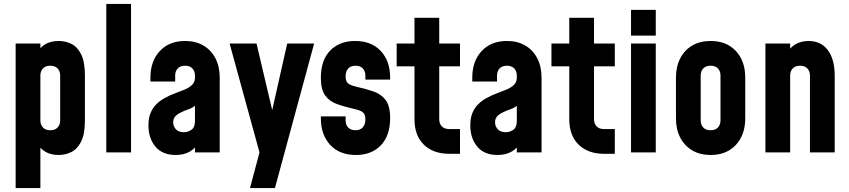

<svg xmlns="http://www.w3.org/2000/svg" viewBox="-20 -770 4290 970"><path d="M59 180V-550H184V-466L162 -495Q178 -527.5 206.5 -545.2Q235 -563 277 -563Q309.5 -563 339.8 -548.8Q370 -534.5 389.5 -496.5Q409 -458.5 409 -388V-162Q409 -91.5 389.5 -53.8Q370 -16 339.8 -1.5Q309.5 13 277 13Q235 13 206.5 -5Q178 -23 162 -55L184 -84V180ZM234 -112Q258 -112 271 -125.8Q284 -139.5 284 -162V-388Q284 -410.5 271 -424.2Q258 -438 234 -438Q210 -438 197 -424.2Q184 -410.5 184 -388V-162Q184 -139.5 197 -125.8Q210 -112 234 -112Z M517 0V-750H642V0Z M868 13Q800.5 13 765.2 -29.2Q730 -71.5 730 -136.5Q730 -174 741 -200Q752 -226 770.2 -243.8Q788.5 -261.5 811 -274Q836.5 -288.5 863.5 -298.2Q890.5 -308 913.5 -317.8Q936.5 -327.5 950.8 -341.5Q965 -355.5 965 -378V-388Q965 -410.5 952 -424.2Q939 -438 915 -438Q891 -438 878 -424.2Q865 -410.5 865 -388V-358H740V-378Q740 -461.5 787.5 -512.2Q835 -563 915 -563Q968.5 -563 1007.8 -540Q1047 -517 1068.5 -475.2Q1090 -433.5 1090 -378V0H965V-86L987 -58Q971.5 -23.5 940.8 -5.2Q910 13 868 13ZM909 -102Q930 -102 947.5 -114.5Q965 -127 965 -159V-236Q952 -224.5 933 -218.2Q914 -212 894 -202Q874 -192.5 864.5 -180.8Q855 -169 855 -152Q855 -132.5 868.5 -117.2Q882 -102 909 -102Z M1243 180 1291 0 1140 -550H1276L1369 -155H1342L1431 -550H1567L1369 180Z M1778 13Q1695.5 13 1648.2 -38Q1601 -89 1601 -172V-182H1726V-162Q1726 -139.5 1739 -125.8Q1752 -112 1776 -112Q1800 -112 1813 -126.8Q1826 -141.5 1826 -168Q1826 -182 1821.8 -191.2Q1817.5 -200.5 1806.8 -207Q1796 -213.5 1776 -218Q1722.5 -230 1683.2 -244Q1644 -258 1622.5 -288Q1601 -318 1601 -377.5Q1601 -466.5 1648.2 -514.8Q1695.5 -563 1774 -563Q1856.5 -563 1903.8 -512.2Q1951 -461.5 1951 -378V-368H1826V-388Q1826 -410.5 1813 -424.2Q1800 -438 1776 -438Q1752 -438 1739 -423.8Q1726 -409.5 1726 -383Q1726 -369.5 1730.2 -360Q1734.5 -350.5 1745.5 -344Q1756.5 -337.5 1776 -333Q1827.5 -321.5 1866.8 -308Q1906 -294.5 1928.5 -264.5Q1951 -234.5 1951 -173.5Q1951 -84.5 1904 -35.8Q1857 13 1778 13Z M2249 7Q2169 7 2121.5 -39Q2074 -85 2074 -168V-435H1984V-550H2074V-680H2199V-550H2304V-435H2199V-168Q2199 -145.3 2212 -131.7Q2225 -118 2249 -118H2304V7Z M2494 13Q2426.5 13 2391.2 -29.2Q2356 -71.5 2356 -136.5Q2356 -174 2367 -200Q2378 -226 2396.2 -243.8Q2414.5 -261.5 2437 -274Q2462.5 -288.5 2489.5 -298.2Q2516.5 -308 2539.5 -317.8Q2562.5 -327.5 2576.8 -341.5Q2591 -355.5 2591 -378V-388Q2591 -410.5 2578 -424.2Q2565 -438 2541 -438Q2517 -438 2504 -424.2Q2491 -410.5 2491 -388V-358H2366V-378Q2366 -461.5 2413.5 -512.2Q2461 -563 2541 -563Q2594.5 -563 2633.8 -540Q2673 -517 2694.5 -475.2Q2716 -433.5 2716 -378V0H2591V-86L2613 -58Q2597.5 -23.5 2566.8 -5.2Q2536 13 2494 13ZM2535 -102Q2556 -102 2573.5 -114.5Q2591 -127 2591 -159V-236Q2578 -224.5 2559 -218.2Q2540 -212 2520 -202Q2500 -192.5 2490.5 -180.8Q2481 -169 2481 -152Q2481 -132.5 2494.5 -117.2Q2508 -102 2535 -102Z M3031 7Q2951 7 2903.5 -39Q2856 -85 2856 -168V-435H2766V-550H2856V-680H2981V-550H3086V-435H2981V-168Q2981 -145.3 2994 -131.7Q3007 -118 3031 -118H3086V7Z M3168 0V-550H3293V0ZM3168 -590V-720H3293V-590Z M3570.1 13Q3516.5 13 3477.2 -10.2Q3438 -33.5 3416.5 -75Q3395 -116.5 3395 -172V-378Q3395 -433.3 3416.5 -475.1Q3438 -517 3477.2 -540Q3516.5 -563 3570.1 -563Q3650.5 -563 3697.8 -512.2Q3745 -461.5 3745 -378V-172Q3745 -89.1 3697.8 -38Q3650.5 13 3570.1 13ZM3570 -112Q3594 -112 3607 -125.9Q3620 -139.7 3620 -162V-388Q3620 -410.7 3607 -424.3Q3594 -438 3570 -438Q3546 -438 3533 -424.3Q3520 -410.7 3520 -388V-162Q3520 -139.7 3533 -125.9Q3546 -112 3570 -112Z M3847 0V-550H3972V-463L3949 -488Q3965.5 -525.5 3995.5 -544.2Q4025.5 -563 4065 -563Q4127.5 -563 4162.2 -516.8Q4197 -470.5 4197 -388V0H4072V-388Q4072 -410.5 4059 -424.2Q4046 -438 4022 -438Q3998 -438 3985 -424.2Q3972 -410.5 3972 -388V0Z"/></svg>

Font: Mohave Light
Style: Regular
Weight: 300
Designer: Gumpita Rahayu
Foundry: Tokotype
Version: Version 2.003